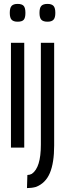

<svg xmlns="http://www.w3.org/2000/svg" viewBox="-20 -755 333 982"><path d="M70 -644Q49 -644 39.5 -654Q30 -664 30 -689Q30 -715 39.5 -725Q49 -735 70 -735Q92 -735 101 -725Q110 -715 110 -689Q110 -664 101.5 -654Q93 -644 70 -644ZM36 0V-536H104V0ZM223 -644Q201 -644 191.5 -654Q182 -664 182 -689Q182 -715 191.5 -725Q201 -735 223 -735Q244 -735 253.5 -725Q263 -715 263 -689Q263 -664 253.5 -654Q244 -644 223 -644ZM257 -536V-11Q257 78 235 130Q213 182 164 201Q142 207 118 207L120 140Q132 140 143 134Q166 118 177.5 81Q189 44 189 -16V-536Z"/></svg>

Font: Georama ExtraCondensed
Style: Regular
Weight: 400
Width: 2
Designer: Jean-Baptiste Levee
Foundry: Production Type
Version: Version 1.000